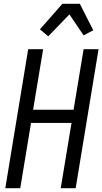

<svg xmlns="http://www.w3.org/2000/svg" viewBox="-20 -995 541 1015"><path d="M8 0 129 -735H208L155 -415H369L422 -735H501L380 0H301L358 -345H144L87 0ZM235 -803 191 -840 310 -975H402L473 -835L422 -808L347 -919Z"/></svg>

Font: Iosevka Oblique
Style: Regular
Weight: 400
Italic angle: -9°
Monospace: yes
Designer: Belleve Invis
Foundry: Belleve Invis
Version: Version 32.5.0; ttfautohint (v1.8.4)